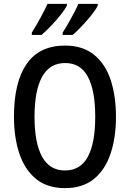

<svg xmlns="http://www.w3.org/2000/svg" viewBox="-20 -960 670 990"><path d="M578 -358Q578 -251 550 -167.5Q522 -84 464 -37Q406 10 315 10Q223 10 165 -38Q107 -86 79.5 -169Q52 -252 52 -359Q52 -536 117.5 -630.5Q183 -725 316 -725Q406 -725 464.5 -678Q523 -631 550.5 -548Q578 -465 578 -358ZM158 -358Q158 -223 197 -152Q236 -81 315 -81Q394 -81 432.5 -151Q471 -221 471 -358Q471 -494 433 -564.5Q395 -635 316 -635Q236 -635 197 -564Q158 -493 158 -358ZM484 -931Q474 -910 451 -881.5Q428 -853 402 -825.5Q376 -798 355 -780H303V-792Q318 -815 334 -843Q350 -871 363.5 -897Q377 -923 384 -940H484ZM325 -931Q314 -910 292 -882.5Q270 -855 244 -827.5Q218 -800 194 -780H144V-792Q167 -828 190 -870.5Q213 -913 225 -940H325Z"/></svg>

Font: Noto Sans Ethiopic Condensed Medium
Style: Regular
Weight: 500
Width: 3
Designer: Monotype Design Team
Foundry: Monotype Imaging Inc.
Version: Version 2.102; ttfautohint (v1.8.4.7-5d5b)